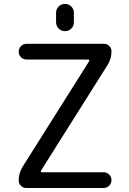

<svg xmlns="http://www.w3.org/2000/svg" viewBox="-20 -978 656 978"><path d="M265.6 -865.2V-912.1Q265.6 -931.6 278.8 -944.8Q292 -958 311 -958Q330.1 -958 343.3 -944.8Q356.4 -931.6 356.4 -912.1V-865.2Q356.4 -845.7 343.3 -832.5Q330.1 -819.3 311 -819.3Q292 -819.3 278.8 -832.5Q265.6 -845.7 265.6 -865.2ZM188.5 -108.4Q187.5 -106.4 189 -103.5Q190.4 -100.6 193.4 -100.6H507.8Q524.4 -100.6 536.1 -88.9Q547.9 -77.1 547.9 -60.5Q547.9 -43.9 536.1 -32.2Q524.4 -20.5 507.8 -20.5H113.3Q97.7 -20.5 86.4 -31.7Q75.2 -43 75.2 -58.6Q75.2 -95.7 94.7 -127.9L434.6 -667Q435.5 -668.9 434.1 -671.9Q432.6 -674.8 429.7 -674.8H115.2Q98.6 -674.8 86.9 -686.5Q75.2 -698.2 75.2 -714.8Q75.2 -731.4 86.9 -743.2Q98.6 -754.9 115.2 -754.9H509.8Q525.4 -754.9 536.6 -743.7Q547.9 -732.4 547.9 -716.8Q547.9 -679.7 528.3 -647.5Z"/></svg>

Font: Gen Jyuu GothicX Regular
Style: Regular
Weight: 400
Designer: [Source Han Sans]
Ryoko NISHIZUKA  (kana & ideographs); Paul D. Hunt (Latin, Greek & Cyrillic); Wenlong ZHANG  (bopomofo
Version: Version 1.002.20150607